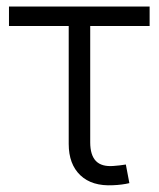

<svg xmlns="http://www.w3.org/2000/svg" viewBox="-20 -559 483 584"><path d="M323.7 4.4Q259.8 7.8 224.4 -25.9Q189 -59.6 189 -121.1V-480H7.3V-539.1H435.1V-480H254.4V-126Q254.4 -87.4 271.7 -69.3Q289.1 -51.3 325.2 -54.2Q333 -54.7 343.5 -55.9Q354 -57.1 362.8 -58.6L373.5 -2Q363.3 0.5 350.3 2.2Q337.4 3.9 323.7 4.4Z"/></svg>

Font: Inter 18pt Light
Style: Regular
Weight: 300
Designer: Rasmus Andersson
Foundry: rsms
Version: Version 4.001;git-66647c0bb